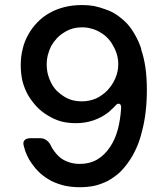

<svg xmlns="http://www.w3.org/2000/svg" viewBox="-20 -741 676 773"><path d="M489.3 -648.4Q470.7 -667 449.2 -681.6Q428.7 -695.3 405.3 -703.1Q381.8 -711.9 358.4 -716.8Q335 -720.7 311.5 -720.7Q273.4 -720.7 241.2 -712.9Q209 -705.1 180.7 -689.5Q152.3 -673.8 130.9 -651.4Q109.4 -629.9 93.8 -601.6Q78.1 -574.2 71.3 -543.9Q63.5 -513.7 63.5 -479.5Q63.5 -445.3 70.3 -415Q78.1 -384.8 92.8 -358.4Q108.4 -332 127.9 -311.5Q148.4 -290 173.8 -275.4Q199.2 -259.8 226.6 -252Q254.9 -245.1 285.2 -245.1Q304.7 -245.1 322.3 -248Q340.8 -251 357.4 -256.8Q374 -262.7 388.7 -270.5Q404.3 -279.3 418 -290Q424.8 -295.9 431.6 -302.7Q438.5 -308.6 444.3 -315.4Q452.1 -325.2 460 -323.2Q467.8 -321.3 467.8 -307.6Q464.8 -258.8 454.1 -218.8Q443.4 -179.7 423.8 -150.4Q401.4 -116.2 371.1 -98.6Q340.8 -81.1 301.8 -81.1Q275.4 -81.1 254.9 -88.9Q234.4 -95.7 217.8 -110.4Q208 -119.1 200.2 -129.9Q191.4 -140.6 185.5 -153.3Q179.7 -167 168 -175.8Q157.2 -184.6 141.6 -184.6Q128.9 -184.6 102.5 -184.6Q85.9 -184.6 78.1 -175.8Q71.3 -168 76.2 -151.4Q81.1 -131.8 88.9 -115.2Q96.7 -97.7 108.4 -82Q124 -59.6 143.6 -42Q164.1 -24.4 188.5 -11.7Q212.9 0 241.2 6.8Q269.5 12.7 301.8 12.7Q333 12.7 361.3 6.8Q388.7 0 414.1 -12.7Q438.5 -26.4 460 -44.9Q480.5 -64.5 498 -89.8Q515.6 -114.3 529.3 -145.5Q543 -175.8 551.8 -212.9Q561.5 -249 566.4 -291Q571.3 -333 571.3 -379.9Q571.3 -428.7 565.4 -469.7Q559.6 -509.8 547.9 -543Q548.8 -543 548.8 -543.9Q538.1 -576.2 522.5 -602.5Q507.8 -628.9 489.3 -648.4ZM413.1 -377.9Q403.3 -367.2 391.6 -359.4Q379.9 -350.6 367.2 -344.7Q353.5 -338.9 338.9 -335.9Q325.2 -333 309.6 -333Q289.1 -333 270.5 -337.9Q252.9 -342.8 236.3 -353.5Q220.7 -363.3 208 -376Q195.3 -389.6 186.5 -406.2Q177.7 -422.9 172.9 -441.4Q168 -460.9 168 -481.4Q168 -502 172.9 -520.5Q177.7 -539.1 186.5 -556.6Q196.3 -573.2 209 -586.9Q221.7 -600.6 238.3 -610.4Q254.9 -621.1 272.5 -626Q291 -630.9 311.5 -630.9Q332 -630.9 350.6 -625Q369.1 -620.1 385.7 -609.4Q402.3 -599.6 415 -585.9Q427.7 -572.3 436.5 -554.7Q446.3 -538.1 451.2 -519.5Q456.1 -502 456.1 -482.4Q456.1 -466.8 453.1 -453.1Q450.2 -439.5 444.3 -425.8Q444.3 -425.8 444.3 -425.8Q438.5 -412.1 430.7 -400.4Q422.9 -388.7 413.1 -377.9Z"/></svg>

Font: DeepSea
Style: Medium
Weight: 500
Designer: Stem
Version: Version 3.019;git-0a5106e0b